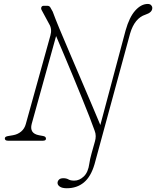

<svg xmlns="http://www.w3.org/2000/svg" viewBox="-20 -730 810 996"><path d="M631.5 -572Q651 -641.5 681.8 -675.5Q712.5 -709.5 746.5 -709.5Q758 -709.5 764 -703.2Q770 -697 770 -688.5Q770 -665.5 734.5 -654Q678.5 -636 655 -556.5L470.5 121.5Q451.5 186.5 415.2 216.5Q379 246.5 326.5 246.5Q302.5 246.5 290.5 238.2Q278.5 230 278.5 219Q278.5 209.5 285.8 202Q293 194.5 308.5 194.5Q324.5 194.5 335.2 200.8Q346 207 365.5 207Q392 207 414.8 185.2Q437.5 163.5 443.5 118Q446.5 96 455 65.8Q463.5 35.5 472.5 3.5Q476.5 -10 476.5 -24Q476.5 -38 471 -52Q461.5 -79.5 444 -124.2Q426.5 -169 404.5 -223Q382.5 -277 358.8 -334.5Q335 -392 312.2 -445.8Q289.5 -499.5 271 -543L144.5 -87.5Q131.5 -38 182 -28.5L203.5 -24.5Q218.5 -22 218.5 -10.5Q218.5 0 202 0H22Q5 0 5 -12Q5 -22 23.5 -24.5L47 -28.5Q71.5 -32.5 89.5 -47.5Q107.5 -62.5 114 -87L241.5 -546Q251 -579.5 235 -605.5L197.5 -675Q191.5 -684.5 194.5 -692.2Q197.5 -700 207 -700H225Q235.5 -700 240.5 -692.5Q245.5 -685 253.5 -669.5Q265 -637.5 288.2 -581.5Q311.5 -525.5 340.8 -457.2Q370 -389 400 -318.5Q430 -248 456.5 -186Q483 -124 500.5 -81.5Z"/></svg>

Font: Fraunces 9pt Soft Thin
Style: Italic
Weight: 100
Italic angle: -16°
Version: Version 1.000;[b76b70a41]